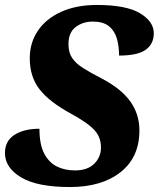

<svg xmlns="http://www.w3.org/2000/svg" viewBox="-24 -744 640 774"><path d="M258 10Q126 10 61 -29Q-4 -68 -4 -127Q-4 -176 34.5 -200.5Q73 -225 135 -225Q135 -162 154 -125.5Q173 -89 205 -73Q237 -57 278 -57Q329 -57 356 -84Q383 -111 383 -149Q383 -176 372.5 -197Q362 -218 335.5 -239Q309 -260 260 -287Q174 -334 135 -384.5Q96 -435 96 -509Q96 -572 129 -620.5Q162 -669 223 -696.5Q284 -724 366 -724Q485 -724 540.5 -690.5Q596 -657 596 -610Q596 -567 563.5 -543.5Q531 -520 456 -520Q456 -558 447 -589Q438 -620 415 -638.5Q392 -657 350 -657Q310 -657 281 -635Q252 -613 252 -566Q252 -532 267 -510Q282 -488 312 -469Q342 -450 389 -426Q466 -385 502 -334Q538 -283 538 -218Q538 -110 462 -50Q386 10 258 10Z"/></svg>

Font: Noto Serif ExtraBold
Style: Italic
Weight: 800
Italic angle: -12°
Designer: Monotype Design Team
Foundry: Monotype Imaging Inc.
Version: Version 2.013